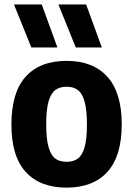

<svg xmlns="http://www.w3.org/2000/svg" viewBox="-20 -828 595 858"><path d="M31 -271Q31 -415 94.8 -485.5Q158.5 -556 277.5 -556Q396 -556 460 -484.8Q524 -413.5 524 -272.5Q524 -130.5 460 -60Q396 10.5 277.5 10.5Q159 10.5 95 -59.5Q31 -129.5 31 -271ZM368.5 -271Q368.5 -337 358 -374Q347.5 -411 327.8 -425.8Q308 -440.5 277.5 -440.5Q247 -440.5 227.2 -425.8Q207.5 -411 197 -374.5Q186.5 -338 186.5 -273Q186.5 -207.5 197 -170.8Q207.5 -134 227 -119.5Q246.5 -105 277.5 -105Q308.5 -105 328 -119.5Q347.5 -134 358 -170.2Q368.5 -206.5 368.5 -271ZM120 -616 42.5 -808H166.5L236.5 -616ZM318.5 -616 241 -808H365L435 -616Z"/></svg>

Font: Encode Sans Semi Condensed
Style: Bold
Weight: 700
Width: 4
Designer: Multiple Designers
Foundry: Impallari Type
Version: Version 2.000